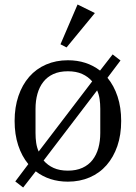

<svg xmlns="http://www.w3.org/2000/svg" viewBox="-20 -796 604 854"><path d="M48 11 106 -66Q77 -101 61 -149.5Q45 -198 45 -258Q45 -319 62 -369Q79 -419 110 -454.5Q141 -490 185 -509Q229 -528 282 -528Q365 -528 425 -482L481 -554L516 -527L458 -450Q487 -415 503 -366.5Q519 -318 519 -258Q519 -196 502 -146.5Q485 -97 454 -61.5Q423 -26 379 -7Q335 12 282 12Q199 12 139 -34L83 38ZM390 -434Q372 -455 345.5 -467Q319 -479 282 -479Q244 -479 217 -466.5Q190 -454 172.5 -431.5Q155 -409 146.5 -378.5Q138 -348 138 -312V-204Q138 -181 141 -160.5Q144 -140 152 -122ZM282 -37Q319 -37 346.5 -49.5Q374 -62 391.5 -84.5Q409 -107 417.5 -137.5Q426 -168 426 -204V-312Q426 -335 423 -355.5Q420 -376 412 -394L174 -82Q192 -61 218.5 -49Q245 -37 282 -37ZM249 -599 325 -776 402 -738 276 -585Z"/></svg>

Font: IBM Plex Serif
Style: Regular
Weight: 400
Designer: Mike Abbink, Paul van der Laan, Pieter van Rosmalen
Foundry: Bold Monday
Version: Version 2.6